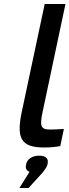

<svg xmlns="http://www.w3.org/2000/svg" viewBox="-20 -730 348 962"><path d="M231 -81C183 -81 179 -99 193 -167L308 -710H204L90 -174C61 -38 83 9 202 9C228 9 255 7 282 2L300 -84C276 -82 246 -81 231 -81ZM77 212H123L194 134C208 116 215 105 218 94V92C225 66 211 50 176 50C141 50 117 67 111 92V94C106 112 112 125 128 131Z"/></svg>

Font: LT Wave Text Medium Italic
Style: Regular
Weight: 500
Designer: Daniel Lyons
Version: Version 2.5 (Glyphs App)